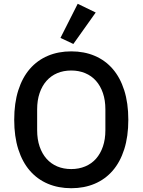

<svg xmlns="http://www.w3.org/2000/svg" viewBox="-20 -981 752 1013"><path d="M356 12Q288 12 232.5 -11.5Q177 -35 137.5 -80.5Q98 -126 76.5 -193.5Q55 -261 55 -349Q55 -437 76.5 -504.5Q98 -572 137.5 -617.5Q177 -663 232.5 -686.5Q288 -710 356 -710Q424 -710 479.5 -686.5Q535 -663 574.5 -617.5Q614 -572 635.5 -504.5Q657 -437 657 -349Q657 -261 635.5 -193.5Q614 -126 574.5 -80.5Q535 -35 479.5 -11.5Q424 12 356 12ZM356 -89Q396 -89 429.5 -103Q463 -117 486.5 -143.5Q510 -170 523 -208Q536 -246 536 -294V-404Q536 -452 523 -490Q510 -528 486.5 -554.5Q463 -581 429.5 -595Q396 -609 356 -609Q315 -609 282 -595Q249 -581 225.5 -554.5Q202 -528 189 -490Q176 -452 176 -404V-294Q176 -246 189 -208Q202 -170 225.5 -143.5Q249 -117 282 -103Q315 -89 356 -89ZM367 -749 299 -781 390 -961 485 -915Z"/></svg>

Font: IBM Plex Sans Hebrew Medm
Style: Regular
Weight: 500
Designer: Mike Abbink, Paul van der Laan, Pieter van Rosmalen, Yanek Iontef
Foundry: Bold Monday
Version: Version 1.3